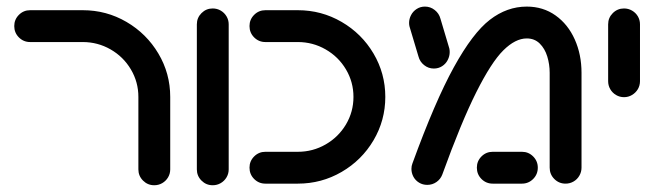

<svg xmlns="http://www.w3.org/2000/svg" viewBox="-20 -549 1973 574"><path d="M441.1 4.8Q421.5 4.8 407.6 -9.1Q393.7 -23 393.7 -42.6V-259.3Q393.7 -303.7 371.3 -341.5Q348.9 -379.3 310.6 -401.3Q272.2 -423.3 227.4 -423.3H70Q50.4 -423.3 36.5 -437.2Q22.6 -451.1 22.6 -471.1Q22.6 -490.7 36.5 -504.6Q50.4 -518.5 70 -518.5H227.4Q298.1 -518.5 358.1 -483.5Q418.1 -448.5 453.5 -388.9Q488.9 -329.3 488.9 -259.3V-42.6Q488.9 -29.6 482.4 -18.7Q475.9 -7.8 465 -1.5Q454.1 4.8 441.1 4.8Z M568.5 -42.6V-476.3Q568.5 -495.9 582.4 -509.8Q596.3 -523.7 615.9 -523.7Q628.9 -523.7 639.8 -517.4Q650.7 -511.1 657.2 -500.2Q663.7 -489.3 663.7 -476.3V-42.6Q663.7 -29.6 657.2 -18.7Q650.7 -7.8 639.8 -1.5Q628.9 4.8 615.9 4.8Q596.3 4.8 582.4 -9.1Q568.5 -23 568.5 -42.6Z M725.9 -47.8Q725.9 -67.4 739.8 -81.3Q753.7 -95.2 773.3 -95.2H870.4Q915.2 -95.2 953.5 -117.2Q991.9 -139.3 1014.3 -177Q1036.7 -214.8 1036.7 -259.3Q1036.7 -303.7 1014.3 -341.5Q991.9 -379.3 953.5 -401.3Q915.2 -423.3 870.4 -423.3H773.3Q753.7 -423.3 739.8 -437.2Q725.9 -451.1 725.9 -471.1Q725.9 -490.7 739.8 -504.6Q753.7 -518.5 773.3 -518.5H870.4Q941.1 -518.5 1001.3 -483.5Q1061.5 -448.5 1096.7 -388.9Q1131.9 -329.3 1131.9 -259.3Q1131.9 -189.3 1096.7 -129.6Q1061.5 -70 1001.3 -35Q941.1 0 870.4 0H773.3Q753.7 0 739.8 -13.9Q725.9 -27.8 725.9 -47.8Z M1210 -44.1Q1210 -53 1213 -60.4Q1280.7 -246.3 1337 -348.3Q1393.3 -450.4 1444.4 -489.8Q1495.6 -529.3 1554.8 -529.3Q1603.7 -529.3 1640.9 -502.8Q1678.1 -476.3 1698.3 -431.1Q1718.5 -385.9 1718.5 -331.5V-47.8Q1718.5 -34.8 1712 -23.7Q1705.6 -12.6 1694.6 -6.3Q1683.7 0 1670.7 0Q1651.1 0 1637.2 -13.9Q1623.3 -27.8 1623.3 -47.8V-331.5Q1623.3 -356.7 1616.1 -380.2Q1608.9 -403.7 1593.5 -418.9Q1578.1 -434.1 1554.8 -434.1Q1520.7 -434.1 1484.8 -398.5Q1448.9 -363 1403.9 -273.3Q1358.9 -183.7 1302.2 -27Q1297 -13.3 1284.8 -4.8Q1272.6 3.7 1257.4 3.7Q1243.7 3.7 1232.8 -3Q1221.9 -9.6 1215.9 -20.7Q1210 -31.9 1210 -44.1ZM1405.6 -47.8Q1405.6 -67.4 1419.4 -81.3Q1433.3 -95.2 1453 -95.2H1540.4Q1560 -95.2 1573.9 -81.3Q1587.8 -67.4 1587.8 -47.8Q1587.8 -27.8 1573.9 -13.9Q1560 0 1540.4 0H1453Q1433.3 0 1419.4 -13.9Q1405.6 -27.8 1405.6 -47.8ZM1231.1 -380 1204.4 -469.3Q1203 -474.1 1203 -480.4Q1203 -492.6 1208.9 -503.9Q1214.8 -515.2 1225.7 -522.2Q1236.7 -529.3 1250.4 -529.3Q1266.7 -529.3 1279.6 -519.1Q1292.6 -508.9 1296.7 -493.3L1323.3 -404.1Q1324.4 -399.3 1324.4 -393.3Q1324.4 -381.1 1318.5 -369.6Q1312.6 -358.1 1301.7 -351.1Q1290.7 -344.1 1277 -344.1Q1260.7 -344.1 1248 -354.3Q1235.2 -364.4 1231.1 -380Z M1798.1 -306.3V-476.3Q1798.1 -495.9 1812 -509.8Q1825.9 -523.7 1845.6 -523.7Q1858.5 -523.7 1869.4 -517.4Q1880.4 -511.1 1886.9 -500.2Q1893.3 -489.3 1893.3 -476.3V-306.3Q1893.3 -293.3 1886.9 -282.4Q1880.4 -271.5 1869.4 -265Q1858.5 -258.5 1845.6 -258.5Q1832.6 -258.5 1821.7 -265Q1810.7 -271.5 1804.4 -282.4Q1798.1 -293.3 1798.1 -306.3Z"/></svg>

Font: 26F Galaxy Hebrew Extra Bold
Style: Regular
Weight: 800
Designer: C₂₉H₂₅N₃O₅
Version: Version 1.000